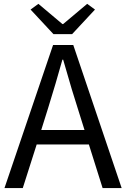

<svg xmlns="http://www.w3.org/2000/svg" viewBox="-20 -964 646 984"><path d="M349.6 -789.1H253.9L136.7 -915L176.8 -944.3L299.8 -840.8H303.7L426.8 -944.3L466.8 -915ZM191.4 -297.9H413.1L377.9 -410.2Q354.5 -480.5 303.7 -658.2H299.8Q265.6 -535.2 226.6 -410.2ZM505.9 0 435.5 -223.6H168L96.7 0H2.9L252 -733.4H355.5L603.5 0Z"/></svg>

Font: Gen Shin Gothic Regular
Style: Regular
Weight: 400
Designer: [Source Han Sans]
Ryoko NISHIZUKA  (kana & ideographs); Paul D. Hunt (Latin, Greek & Cyrillic); Wenlong ZHANG  (bopomofo
Version: Version 1.002.20150607